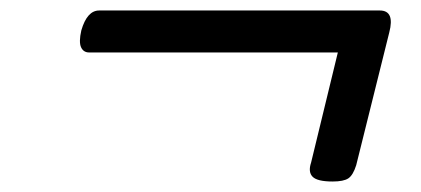

<svg xmlns="http://www.w3.org/2000/svg" viewBox="-20 -498 803 366"><path d="M614 -152Q585 -152 576 -161Q567 -170 573 -188L624 -398H150Q139 -398 134.5 -408Q130 -418 135 -440Q146 -478 169 -478H704Q733 -478 722 -436L659 -183Q653 -164 644 -158Q635 -152 614 -152Z"/></svg>

Font: Playwrite IS
Style: Regular
Weight: 400
Designer: Veronika Burian, José Scaglione
Foundry: TypeTogether
Version: Version 1.002